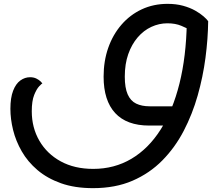

<svg xmlns="http://www.w3.org/2000/svg" viewBox="-20 -627 1146 997"><path d="M463 350Q368 350 296.5 324.5Q225 299 174.5 256Q124 213 93 159Q62 105 48 48Q34 -9 34 -62Q34 -119 48 -155.5Q62 -192 85.5 -209Q109 -226 136 -226Q155 -226 169 -219Q183 -212 191 -204Q199 -196 200 -194Q197 -193 183.5 -179Q170 -165 157.5 -134Q145 -103 145 -49Q145 36 184.5 104Q224 172 295.5 211Q367 250 464 250Q574 250 662.5 197.5Q751 145 814 46Q877 -53 912 -193.5Q947 -334 950 -510L965 -472Q952 -480 921.5 -493Q891 -506 849 -506Q806 -506 766 -487.5Q726 -469 695 -433Q664 -397 646 -346Q628 -295 628 -229Q628 -171 643 -137Q658 -103 687 -89Q716 -75 757 -75H907V25H755Q638 25 578 -40Q518 -105 518 -229Q518 -310 542 -378.5Q566 -447 610.5 -498.5Q655 -550 716 -578.5Q777 -607 850 -607Q895 -607 931 -597Q967 -587 993.5 -572Q1020 -557 1037 -542Q1054 -527 1061 -517Q1060 -426 1047 -327Q1034 -228 1006.5 -131Q979 -34 934 52.5Q889 139 823 206Q757 273 668 311.5Q579 350 463 350Z"/></svg>

Font: Lemonada
Style: Regular
Weight: 400
Designer: Mohamed Gaber (Arabic), Eduardo Tunni (Latin)
Foundry: Kief Type Foundry
Version: Version 4.005